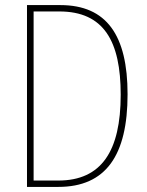

<svg xmlns="http://www.w3.org/2000/svg" viewBox="-20 -734 578 754"><path d="M481 -364C481 -595 399 -714 217 -714H86V0H209C396 0 481 -124 481 -364ZM454 -362C454 -140 378 -25 209 -25H112V-689H213C388 -689 454 -572 454 -362Z"/></svg>

Font: Noto Sans Lao UI Cond Thin
Style: Regular
Weight: 100
Width: 3
Designer: Monotype Design Team
Foundry: Monotype Imaging Inc.
Version: Version 2.000